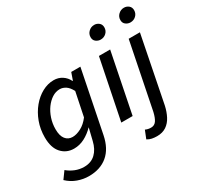

<svg xmlns="http://www.w3.org/2000/svg" viewBox="-186 -923 1410 1363"><g transform="rotate(-30 519.0 -241.0)"><path d="M172 215Q127 215 82 199Q37 183 0 148L42 90Q69 113 103.5 127Q138 141 176 141Q233 141 269 106.5Q305 72 319 12L343 -87Q307 -50 265.5 -28.5Q224 -7 179 -7Q117 -7 77 -51Q37 -95 37 -180Q37 -247 58.5 -305Q80 -363 116.5 -407Q153 -451 199 -476Q245 -501 294 -501Q332 -501 362 -481.5Q392 -462 408 -429H411L432 -489H507L406 15Q386 114 326 164.5Q266 215 172 215ZM211 -84Q243 -84 280.5 -103.5Q318 -123 349 -164L389 -358Q370 -394 347 -409Q324 -424 299 -424Q266 -424 236.5 -405Q207 -386 183.5 -354Q160 -322 146 -280Q132 -238 132 -192Q132 -138 153.5 -111Q175 -84 211 -84Z M560 0 659 -489H751L653 0ZM729 -583Q708 -583 691 -596Q674 -609 674 -633Q674 -660 693.5 -678.5Q713 -697 739 -697Q761 -697 777.5 -683.5Q794 -670 794 -646Q794 -619 775 -601Q756 -583 729 -583Z M733 211Q711 211 691 207Q671 203 654 192L680 127Q691 132 702 134.5Q713 137 726 137Q754 137 769.5 114.5Q785 92 795 49L903 -489H995L888 51Q878 96 859 132.5Q840 169 809 190Q778 211 733 211ZM973 -583Q952 -583 935 -596Q918 -609 918 -633Q918 -660 937.5 -678.5Q957 -697 983 -697Q1005 -697 1021.5 -683.5Q1038 -670 1038 -646Q1038 -619 1019 -601Q1000 -583 973 -583Z"/></g></svg>

Font: Source Sans 3 Medium
Style: Italic
Weight: 500
Italic angle: -11°
Designer: Paul D. Hunt
Foundry: Adobe
Version: Version 3.052;hotconv 1.1.0;makeotfexe 2.6.0